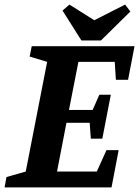

<svg xmlns="http://www.w3.org/2000/svg" viewBox="-36 -815 605 835"><path d="M-16 0 -8 -45 76 -69 169 -546 93 -569 102 -614H549L521 -468H468L463 -546H305L264 -337H367L396 -403H446L409 -212H359L354 -281H253L212 -69H385L427 -162H480L449 0ZM318 -639 236 -769 266 -795 374 -727 508 -795 531 -765 403 -639Z"/></svg>

Font: Manuale
Style: Italic
Weight: 400
Italic angle: -11°
Designer: Eduardo Tunni / Pablo Cosgaya
Foundry: Eduardo Tunni / Pablo Cosgaya
Version: Version 1.002